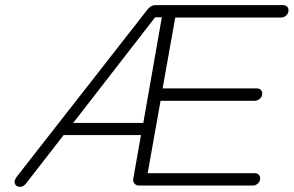

<svg xmlns="http://www.w3.org/2000/svg" viewBox="-20 -726 1140 745"><path d="M37 -25Q38 -29 44 -39L553 -690Q566 -706 582 -706H1079Q1089 -706 1095 -699Q1101 -692 1099 -682Q1098 -672 1089.5 -665Q1081 -658 1071 -658H660L611 -383H977Q987 -383 993 -376Q999 -369 997 -359Q996 -349 987.5 -342Q979 -335 969 -335H603L553 -54H969Q979 -54 985 -47Q991 -40 989 -30Q988 -20 979.5 -13Q971 -6 961 -6H519Q509 -6 502 -13.5Q495 -21 497 -32L527 -202H227L81 -14Q71 -1 57 -1Q47 -1 41 -8Q35 -15 37 -25ZM264 -249H536L608 -659H582Z"/></svg>

Font: Quicksand
Style: Italic
Weight: 400
Italic angle: -12°
Designer: Andrew Paglinawan
Foundry: Andrew Paglinawan
Version: 1.002